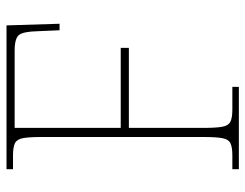

<svg xmlns="http://www.w3.org/2000/svg" viewBox="-102 -652 754 590"><g transform="rotate(-90 275.0 -357.0)"><path d="M50 0V-20H93Q118 -20 130 -26Q142 -32 145.5 -51Q149 -70 149 -108V-606Q149 -645 145.5 -663.5Q142 -682 130 -688Q118 -694 93 -694H50V-714H492L497 -551H477L474 -620Q473 -661 463 -675Q453 -689 414 -689H177V-363H423V-338H177V-108Q177 -70 180.5 -51Q184 -32 196 -26Q208 -20 233 -20H303V0Z"/></g></svg>

Font: Noto Rashi Hebrew Thin
Style: Regular
Weight: 250
Version: Version 1.006